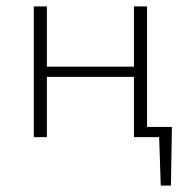

<svg xmlns="http://www.w3.org/2000/svg" viewBox="-20 -430 587 602"><path d="M519 -32 516 152H484L479 0H400V-189H127V0H86V-410H127V-221H400V-410H441V-32Z"/></svg>

Font: EauTestInfant Light
Style: Regular
Weight: 300
Designer: Christian Thalmann (Catharsis Fonts)
Version: Version 0.001;PS 000.001;hotconv 1.0.88;makeotf.lib2.5.64775